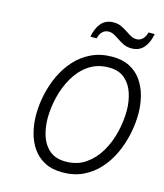

<svg xmlns="http://www.w3.org/2000/svg" viewBox="-132 -1004 955 1115"><g transform="rotate(15 346.0 -447.0)"><path d="M348.5 12Q285.5 12 241 -11.5Q196.5 -35 168.8 -75.2Q141 -115.5 128 -166.5Q115 -217.5 115 -272Q115 -332 128.2 -394Q141.5 -456 168.2 -513Q195 -570 235.8 -614.8Q276.5 -659.5 331.8 -685.8Q387 -712 457 -712Q519.5 -712 563.5 -688.5Q607.5 -665 634.8 -624.8Q662 -584.5 674.8 -534.5Q687.5 -484.5 687.5 -431Q687.5 -370.5 674.2 -307.8Q661 -245 634.5 -187.8Q608 -130.5 567.5 -85.5Q527 -40.5 472.2 -14.2Q417.5 12 348.5 12ZM350 -53.5Q419 -53.5 469.2 -88Q519.5 -122.5 552.5 -178.5Q585.5 -234.5 601.5 -301Q617.5 -367.5 617.5 -431.5Q617.5 -485.5 601.5 -535Q585.5 -584.5 549.5 -615.5Q513.5 -646.5 454 -646.5Q384.5 -646.5 333.8 -612Q283 -577.5 250.2 -521.2Q217.5 -465 201.2 -399.2Q185 -333.5 185 -270.5Q185 -214 201.2 -164.2Q217.5 -114.5 253.8 -84Q290 -53.5 350 -53.5ZM549 -787.5Q521 -787.5 499.5 -798.2Q478 -809 462 -820.5Q447.5 -830 431.8 -838.8Q416 -847.5 397 -847.5Q377 -847.5 361.5 -833.2Q346 -819 340 -791.5H302.5Q311.5 -844 338.5 -875.2Q365.5 -906.5 413 -906.5Q441 -906.5 462.2 -895.5Q483.5 -884.5 501 -873Q514.5 -863.5 530.2 -855Q546 -846.5 564 -846.5Q584 -846.5 599.5 -860.8Q615 -875 622 -902.5H659Q650 -850.5 623 -819Q596 -787.5 549 -787.5Z"/></g></svg>

Font: Overpass Light
Style: Italic
Weight: 300
Italic angle: -10°
Designer: Delve Withrington, Dave Bailey, Thomas Jockin
Foundry: Delve Fonts LLC
Version: Version 4.000; ttfautohint (v1.8.3)